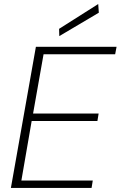

<svg xmlns="http://www.w3.org/2000/svg" viewBox="-20 -932 598 952"><path d="M34 0 158 -700H558L551 -663H196L144 -369H469L463 -332H137L86 -37H440L434 0ZM274 -753 273 -789 467 -912 470 -869Z"/></svg>

Font: DM Sans ExtraLight
Style: Italic
Weight: 250
Italic angle: -10°
Designer: Colophon Foundry, Jonny Pinhorn
Foundry: Colophon Foundry
Version: Version 4.004;gftools[0.9.30]